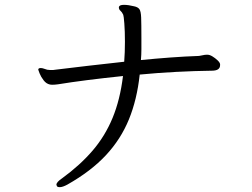

<svg xmlns="http://www.w3.org/2000/svg" viewBox="-20 -735 1040 793"><path d="M889 -466Q889 -443 855 -443Q782 -442 706 -438Q630 -434 557 -427Q546 -324 512.5 -242Q479 -160 417.5 -94Q356 -28 259 27Q239 38 227 38Q217 38 215 33.5Q213 29 213 28Q213 17 237 1Q311 -53 362.5 -113Q414 -173 445 -248Q476 -323 488 -421Q325 -404 221 -387Q214 -386 208 -385.5Q202 -385 197 -385Q189 -385 186 -386Q171 -389 160 -403.5Q149 -418 143.5 -432Q138 -446 138 -447Q138 -454 148 -454Q155 -454 162.5 -451Q170 -448 175 -447Q181 -446 185.5 -446Q190 -446 194 -446Q197 -446 200.5 -446Q204 -446 208 -447Q274 -455 346 -463.5Q418 -472 493 -480Q496 -519 496 -562Q496 -606 493.5 -638Q491 -670 489 -674Q484 -685 477.5 -690.5Q471 -696 471 -704V-706Q473 -715 492 -715Q510 -715 534 -709Q549 -706 555.5 -697.5Q562 -689 563 -662.5Q564 -636 564 -579Q564 -555 564 -532Q564 -509 562 -487Q623 -493 683.5 -497.5Q744 -502 802 -504Q810 -505 818 -507Q826 -509 834 -509H837Q846 -509 857.5 -502Q869 -495 878.5 -486Q888 -477 889 -470Z"/></svg>

Font: QiushuiShotai
Style: Regular
Weight: 600
Designer: Fontworks Inc.
Foundry: Fontworks Inc.
Version: Version 1.250